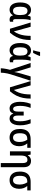

<svg xmlns="http://www.w3.org/2000/svg" viewBox="1958 -2786 1068 5025"><g transform="rotate(90 2492.5 -274.0)"><path d="M263.2 -80.6Q302.7 -80.6 327.1 -100.6Q351.6 -120.6 363 -160.6Q374.5 -200.7 374.5 -261.2V-271.5Q374.5 -365.7 348.9 -412.4Q323.2 -459 261.7 -459Q207.5 -459 181.6 -409.7Q155.8 -360.4 155.8 -267.6Q155.8 -172.9 182.1 -126.7Q208.5 -80.6 263.2 -80.6ZM232.9 9.8Q146.5 9.8 95.7 -61.3Q44.9 -132.3 44.9 -268.6Q44.9 -406.2 97.2 -478.5Q149.4 -550.8 241.2 -550.8Q292.5 -550.8 326.4 -529.3Q360.4 -507.8 382.3 -465.8H388.2Q392.6 -485.8 400.1 -506.1Q407.7 -526.4 418 -541H507.8Q500.5 -517.6 494.4 -484.4Q488.3 -451.2 484.6 -412.6Q481 -374 481 -335V-146.5Q481 -112.3 491.7 -97.2Q502.4 -82 520 -82Q527.8 -82 535.9 -83.7Q543.9 -85.4 549.3 -87.4V-1.5Q544.9 1 535.2 3.7Q525.4 6.3 514.4 8.1Q503.4 9.8 494.1 9.8Q449.2 9.8 422.9 -9.3Q396.5 -28.3 384.3 -75.2H376.5Q362.3 -49.8 342.3 -30.8Q322.3 -11.7 295.2 -1Q268.1 9.8 232.9 9.8Z M569.3 -541H681.6L770 -225.1Q775.4 -205.6 781.2 -183.8Q787.1 -162.1 792.2 -141.6Q797.4 -121.1 800.3 -106H804.2Q845.7 -165 870.8 -231.2Q896 -297.4 907.5 -374Q918.9 -450.7 918.9 -541H1027.8Q1027.8 -434.6 1009.5 -342.5Q991.2 -250.5 949.2 -166.5Q907.2 -82.5 835.9 0H732.9Z M1324.7 -80.6Q1364.3 -80.6 1388.7 -100.6Q1413.1 -120.6 1424.6 -160.6Q1436 -200.7 1436 -261.2V-271.5Q1436 -365.7 1410.4 -412.4Q1384.8 -459 1323.2 -459Q1269 -459 1243.2 -409.7Q1217.3 -360.4 1217.3 -267.6Q1217.3 -172.9 1243.7 -126.7Q1270 -80.6 1324.7 -80.6ZM1294.4 9.8Q1208 9.8 1157.2 -61.3Q1106.4 -132.3 1106.4 -268.6Q1106.4 -406.2 1158.7 -478.5Q1210.9 -550.8 1302.7 -550.8Q1354 -550.8 1387.9 -529.3Q1421.9 -507.8 1443.8 -465.8H1449.7Q1454.1 -485.8 1461.7 -506.1Q1469.2 -526.4 1479.5 -541H1569.3Q1562 -517.6 1555.9 -484.4Q1549.8 -451.2 1546.1 -412.6Q1542.5 -374 1542.5 -335V-146.5Q1542.5 -112.3 1553.2 -97.2Q1564 -82 1581.5 -82Q1589.4 -82 1597.4 -83.7Q1605.5 -85.4 1610.8 -87.4V-1.5Q1606.4 1 1596.7 3.7Q1586.9 6.3 1575.9 8.1Q1564.9 9.8 1555.7 9.8Q1510.7 9.8 1484.4 -9.3Q1458 -28.3 1445.8 -75.2H1438Q1423.8 -49.8 1403.8 -30.8Q1383.8 -11.7 1356.7 -1Q1329.6 9.8 1294.4 9.8ZM1299.3 -606V-619.6Q1304.7 -634.3 1310.8 -656.2Q1316.9 -678.2 1322.8 -703.1Q1328.6 -728 1333.3 -750.5Q1337.9 -772.9 1340.3 -788.1H1444.8V-776.9Q1436 -752.4 1423.1 -723.1Q1410.2 -693.8 1395.3 -663.6Q1380.4 -633.3 1364.7 -606Z M2093.3 -541 1925.8 -18.6Q1912.6 22.5 1903.1 68.4Q1893.6 114.3 1888.2 158.9Q1882.8 203.6 1882.8 239.7H1767.1Q1767.1 210.9 1772.7 168Q1778.3 125 1787.8 79.6Q1797.4 34.2 1807.6 -1.5L1628.4 -541H1742.7L1818.8 -298.8Q1827.6 -269.5 1836.7 -236.6Q1845.7 -203.6 1852.8 -172.9Q1859.9 -142.1 1862.8 -118.2H1866.2Q1869.1 -140.1 1875.5 -169.2Q1881.8 -198.2 1890.4 -231Q1898.9 -263.7 1907.2 -294.9L1980.5 -541Z M2102.5 -541H2214.8L2303.2 -225.1Q2308.6 -205.6 2314.5 -183.8Q2320.3 -162.1 2325.4 -141.6Q2330.6 -121.1 2333.5 -106H2337.4Q2378.9 -165 2404.1 -231.2Q2429.2 -297.4 2440.7 -374Q2452.1 -450.7 2452.1 -541H2561Q2561 -434.6 2542.7 -342.5Q2524.4 -250.5 2482.4 -166.5Q2440.4 -82.5 2369.1 0H2266.1Z M3209 -541Q3226.6 -493.7 3238 -449Q3249.5 -404.3 3254.9 -358.6Q3260.3 -313 3260.3 -261.7Q3260.3 -179.2 3240 -118.2Q3219.7 -57.1 3180.2 -23.7Q3140.6 9.8 3083.5 9.8Q3032.2 9.8 3000.5 -15.1Q2968.8 -40 2954.6 -86.4H2950.7Q2936.5 -40 2904.8 -15.1Q2873 9.8 2820.8 9.8Q2764.2 9.8 2724.9 -23.4Q2685.5 -56.6 2665.3 -117.7Q2645 -178.7 2645 -261.7Q2645 -314 2650.4 -359.1Q2655.8 -404.3 2667.2 -448.5Q2678.7 -492.7 2696.8 -541H2804.7Q2777.8 -475.1 2764.4 -407.7Q2751 -340.3 2751 -264.2Q2751 -175.8 2771 -129.6Q2791 -83.5 2831.5 -83.5Q2856.9 -83.5 2872.1 -98.6Q2887.2 -113.8 2894 -143.8Q2900.9 -173.8 2900.9 -218.3V-359.4H3004.4V-218.3Q3004.4 -172.4 3011.5 -142.6Q3018.6 -112.8 3033.9 -98.1Q3049.3 -83.5 3073.7 -83.5Q3101.1 -83.5 3118.9 -104.2Q3136.7 -125 3145.8 -165Q3154.8 -205.1 3154.8 -263.2Q3154.8 -337.4 3141.6 -406Q3128.4 -474.6 3100.6 -541Z M3807.1 -239.7Q3807.1 -165 3780.8 -108.6Q3754.4 -52.2 3703.6 -21.2Q3652.8 9.8 3580.6 9.8Q3510.7 9.8 3460.2 -21.5Q3409.7 -52.7 3382.8 -112.3Q3356 -171.9 3356 -257.8Q3356 -356 3387.2 -418.7Q3418.5 -481.4 3479 -511.5Q3539.6 -541.5 3626.5 -541.5H3848.6V-453.1H3733.9Q3767.6 -413.6 3787.4 -360.8Q3807.1 -308.1 3807.1 -239.7ZM3467.3 -258.8Q3467.3 -202.1 3479.7 -162.4Q3492.2 -122.6 3517.6 -101.6Q3543 -80.6 3582 -80.6Q3640.6 -80.6 3668.5 -126.2Q3696.3 -171.9 3696.3 -252.4Q3696.3 -291.5 3689.7 -326.2Q3683.1 -360.8 3670.4 -392.3Q3657.7 -423.8 3638.7 -453.1H3614.3Q3538.1 -453.1 3502.7 -407.7Q3467.3 -362.3 3467.3 -258.8Z M4191.9 -551.3Q4244.6 -551.3 4281.5 -530.3Q4318.4 -509.3 4337.6 -466.6Q4356.9 -423.8 4356.9 -357.9V239.7H4248.5V-334Q4248.5 -396 4228.5 -427Q4208.5 -458 4165 -458Q4123 -458 4097.9 -438Q4072.8 -418 4061.5 -376.5Q4050.3 -335 4050.3 -271V0H3941.4V-541H4026.9L4040.5 -467.3H4046.9Q4061.5 -494.6 4083.5 -513.2Q4105.5 -531.7 4133.1 -541.5Q4160.6 -551.3 4191.9 -551.3Z M4921.9 -239.7Q4921.9 -165 4895.5 -108.6Q4869.1 -52.2 4818.4 -21.2Q4767.6 9.8 4695.3 9.8Q4625.5 9.8 4575 -21.5Q4524.4 -52.7 4497.6 -112.3Q4470.7 -171.9 4470.7 -257.8Q4470.7 -356 4502 -418.7Q4533.2 -481.4 4593.8 -511.5Q4654.3 -541.5 4741.2 -541.5H4963.4V-453.1H4848.6Q4882.3 -413.6 4902.1 -360.8Q4921.9 -308.1 4921.9 -239.7ZM4582 -258.8Q4582 -202.1 4594.5 -162.4Q4606.9 -122.6 4632.3 -101.6Q4657.7 -80.6 4696.8 -80.6Q4755.4 -80.6 4783.2 -126.2Q4811 -171.9 4811 -252.4Q4811 -291.5 4804.4 -326.2Q4797.9 -360.8 4785.2 -392.3Q4772.5 -423.8 4753.4 -453.1H4729Q4652.8 -453.1 4617.4 -407.7Q4582 -362.3 4582 -258.8Z"/></g></svg>

Font: Open Sans SemiCondensed SemiBold
Style: Regular
Weight: 600
Width: 4
Designer: Monotype Design Team
Foundry: Monotype Imaging Inc.
Version: Version 3.000